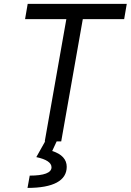

<svg xmlns="http://www.w3.org/2000/svg" viewBox="-20 -713 659 968"><path d="M205.6 0H207.5L163.1 79.1C213.9 89.8 239.7 107.4 239.7 130.4C239.7 158.2 202.1 172.4 129.9 172.4L118.7 234.4C248.5 234.4 316.4 197.8 316.4 127.9C316.4 90.8 291.5 63.5 243.2 48.3L265.6 0H288.6L397.5 -616.7H606L619.1 -693.4H119.6L106.4 -616.7H314.5Z"/></svg>

Font: Cascadia Code PL SemiLight
Style: Italic
Weight: 350
Italic angle: -10°
Monospace: yes
Designer: Aaron Bell
Foundry: Saja Typeworks
Version: Version 2404.023